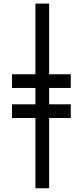

<svg xmlns="http://www.w3.org/2000/svg" viewBox="-20 -801 457 1061"><path d="M251.5 -781.2V-390.6H371.1V-314.9H251.5V-224.6H371.1V-148.9H251.5V239.3H175.8V-148.9H46.4V-224.6H175.8V-314.9H46.4V-390.6H175.8V-781.2Z"/></svg>

Font: Andika Compact
Style: Regular
Weight: 400
Designer: Victor Gaultney, Annie Olsen, Julie Remington, Don Collingsworth, Eric Hays, Becca Hirsbrunner
Foundry: SIL International
Version: Version 5.000 ; LnSpcTght